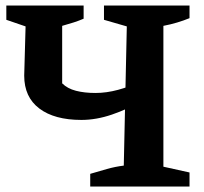

<svg xmlns="http://www.w3.org/2000/svg" viewBox="-20 -678 740 698"><path d="M308 0V-46Q339 -55 368.5 -63.5Q398 -72 430 -76L441 -582L358 -606V-658H669V-612Q647 -603 623.5 -596Q600 -589 574 -584V-72L669 -51V0ZM276 -242Q178 -242 123 -283.5Q68 -325 68 -403L73 -582L3 -606V-658H284V-610Q268 -603 248 -596.5Q228 -590 206 -584V-375Q225 -356 256 -348Q287 -340 327 -340Q367 -340 409.5 -351.5Q452 -363 497 -384L496 -311Q444 -281 387 -261.5Q330 -242 276 -242Z"/></svg>

Font: Piazzolla 24pt
Style: Bold
Weight: 700
Designer: Juan Pablo del Peral
Foundry: Huerta Tipografica
Version: Version 2.005